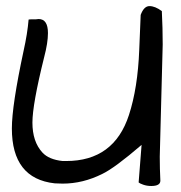

<svg xmlns="http://www.w3.org/2000/svg" viewBox="-20 -617 602 639"><path d="M513.7 -15.6Q513.7 2 483.4 2Q468.8 2 456.5 -2.4Q444.3 -6.8 441.4 -9.8L451.2 -134.8Q361.3 -57.6 320.3 -38.1Q255.9 -5.9 188.5 -5.9Q175.8 -5.9 162.1 -6.8Q19.5 -22.5 19.5 -189.5Q19.5 -265.6 58.6 -448.2Q71.3 -504.9 75.2 -551.8Q78.1 -552.7 87.9 -552.7Q87.9 -552.7 99.6 -552.7Q104.5 -553.7 108.4 -553.7Q139.6 -553.7 139.6 -506.8Q139.6 -474.6 127 -426.8Q87.9 -269.5 87.9 -209Q87.9 -145.5 121.1 -109.4Q142.6 -85.9 188.5 -81.1Q194.3 -81.1 200.2 -81.1Q359.4 -81.1 409.2 -234.4Q438.5 -324.2 443.4 -451.2Q446.3 -509.8 448.2 -567.4Q459 -596.7 477.5 -596.7Q496.1 -596.7 518.6 -580.1Q521.5 -523.4 521.5 -468.8L511.7 -95.7Q511.7 -55.7 513.7 -15.6Z"/></svg>

Font: Architects Daughter
Style: Regular
Weight: 400
Designer: Kimberly Geswein
Foundry: Kimberly Geswein
Version: Version 1.002 2010